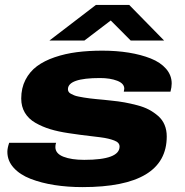

<svg xmlns="http://www.w3.org/2000/svg" viewBox="-20 -745 750 777"><path d="M180.2 -581.1 368.2 -725.1H502.9L644 -581.1H508.8L428.2 -662.1L321.8 -581.1ZM314 12.2Q253.9 12.2 200.7 3.9Q147.5 -4.4 104 -21.2Q60.5 -38.1 35.2 -66.2Q9.8 -94.2 9.8 -130.9Q9.8 -145.5 17.1 -167H207Q204.1 -159.7 204.1 -149.9Q204.1 -123.5 236.6 -110.8Q269 -98.1 320.8 -98.1Q463.9 -98.1 463.9 -151.9Q463.9 -160.2 458.5 -166.3Q453.1 -172.4 442.1 -176.5Q431.2 -180.7 418.2 -183.8Q405.3 -187 385.7 -189.5Q366.2 -191.9 347.9 -194.1Q329.6 -196.3 304.2 -199.5Q278.8 -202.6 257.8 -206.1Q215.3 -212.4 183.3 -222.2Q151.4 -231.9 123.5 -247.8Q95.7 -263.7 80.8 -288.6Q65.9 -313.5 65.9 -346.2Q65.9 -388.7 83 -421.9Q100.1 -455.1 129.6 -477.1Q159.2 -499 201.4 -513.4Q243.7 -527.8 291 -533.9Q338.4 -540 394 -540Q451.2 -540 501 -532Q550.8 -523.9 590.1 -508.3Q629.4 -492.7 652.1 -466.6Q674.8 -440.4 674.8 -407.2Q674.8 -392.6 669.9 -374H481Q481.4 -377 481.9 -379.9Q482.4 -382.8 482.7 -384.3Q482.9 -385.7 482.9 -386.2Q482.9 -407.2 454.3 -418.2Q425.8 -429.2 384.8 -429.2Q254.9 -429.2 254.9 -383.8Q254.9 -378.4 257.6 -373.8Q260.3 -369.1 266.6 -365.7Q272.9 -362.3 279.8 -359.4Q286.6 -356.4 298.1 -354.2Q309.6 -352.1 319.3 -350.3Q329.1 -348.6 344.5 -346.7Q359.9 -344.7 371.1 -343.8Q382.3 -342.8 400.4 -341.1Q418.5 -339.4 430.2 -337.9Q460 -335 484.1 -330.6Q508.3 -326.2 535.4 -319.1Q562.5 -312 582.8 -301.3Q603 -290.5 620.1 -275.6Q637.2 -260.7 646 -239.7Q654.8 -218.8 654.8 -192.9Q654.8 12.2 314 12.2Z"/></svg>

Font: Archivo Expanded ExtraBold
Style: Italic
Weight: 800
Width: 7
Italic angle: -10°
Designer: Hector Gatti
Foundry: Omnibus-Type
Version: Version 2.001